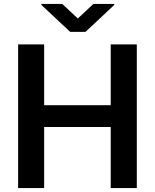

<svg xmlns="http://www.w3.org/2000/svg" viewBox="-20 -952 784 972"><path d="M71.7 0V-727.3H203.5V-419.4H540.5V-727.3H672.6V0H540.5V-308.9H203.5V0ZM295.1 -932.2 373.9 -858.3 453.1 -932.2H558.6V-927.2L413 -790.8H335.2L189.3 -927.2V-932.2Z"/></svg>

Font: Inter UI Semi Bold
Style: Regular
Weight: 600
Designer: Rasmus Andersson
Foundry: rsms
Version: 3.2;8d6f07862